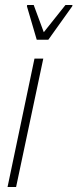

<svg xmlns="http://www.w3.org/2000/svg" viewBox="-20 -743 308 763"><path d="M10 0 117 -510H152L44 0ZM126 -585 87 -718 88 -723H114L154 -615L240 -723H268L267 -718L172 -585Z"/></svg>

Font: Saira Condensed Thin
Style: Italic
Weight: 250
Width: 3
Italic angle: -12°
Designer: Hector Gatti with collaboration of the Omnibus-Type team
Foundry: Omnibus-Type
Version: Version 1.101